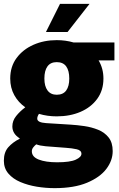

<svg xmlns="http://www.w3.org/2000/svg" viewBox="-23 -740 615 995"><path d="M271 -137Q222 -137 179 -150Q170 -137 170 -125Q170 -105 216 -102L344 -94Q377 -92 414.5 -86.5Q452 -81 485.5 -67.5Q519 -54 540 -27.5Q561 -1 561 43Q561 92 528 135.5Q495 179 428 207Q361 235 260 235Q214 235 168 227.5Q122 220 83 203.5Q44 187 20.5 159.5Q-3 132 -3 93Q-3 49 20 23Q43 -3 79 -21V-23Q41 -47 41 -85Q41 -114 60.5 -138.5Q80 -163 108 -184Q72 -209 51 -247Q30 -285 30 -333Q30 -395 63 -439.5Q96 -484 150.5 -508Q205 -532 271 -532Q317 -532 358 -520H570V-427H488Q513 -385 513 -333Q513 -272 481 -228Q449 -184 394.5 -160.5Q340 -137 271 -137ZM271 -249Q304 -249 320 -271Q336 -293 336 -333Q336 -374 320 -396Q304 -418 271 -418Q239 -418 223 -396Q207 -374 207 -333Q207 -293 223.5 -271Q240 -249 271 -249ZM273 101Q340 101 369.5 87.5Q399 74 399 57Q399 39 374.5 33.5Q350 28 319 26L214 18Q182 15 165 8Q157 14 149.5 23.5Q142 33 142 44Q142 73 178 87Q214 101 273 101ZM215 -574 288 -720H441L327 -574Z"/></svg>

Font: Murecho ExtraBold
Style: Regular
Weight: 800
Designer: Neil Summerour
Foundry: Positype
Version: Version 1.010; ttfautohint (v1.8.3)